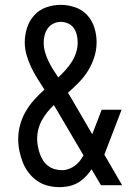

<svg xmlns="http://www.w3.org/2000/svg" viewBox="-20 -763 540 791"><path d="M226 8Q201 8 177 2Q153 -4 133 -18Q113 -32 98 -51.5Q83 -71 74 -94Q65 -117 60 -141Q55 -165 55 -190Q55 -220 63 -249Q71 -278 86 -304Q101 -330 121 -352Q141 -374 163 -394Q148 -417 134 -439.5Q120 -462 108.5 -486Q97 -510 89.5 -536Q82 -562 82 -589Q82 -619 91.5 -648.5Q101 -678 121.5 -700.5Q142 -723 171 -733Q200 -743 230 -743Q260 -743 289.5 -733Q319 -723 339.5 -700.5Q360 -678 369 -648.5Q378 -619 378 -589Q378 -558 368.5 -528Q359 -498 343 -472Q327 -446 305 -423.5Q283 -401 260 -381Q264 -375 267.5 -368.5Q271 -362 275 -356L360 -210L399 -311H481L421 -155Q418 -148 415.5 -140.5Q413 -133 410 -126L483 0H396L357 -66Q341 -40 317 -21Q293 -2 264 4L258 5L251 6Q244 7 238 7.5Q232 8 226 8ZM220 -444Q235 -458 249.5 -474Q264 -490 275.5 -508Q287 -526 293.5 -546.5Q300 -567 300 -588Q300 -603 296.5 -618.5Q293 -634 284 -647Q275 -660 260.5 -666.5Q246 -673 230 -673Q215 -673 200.5 -666Q186 -659 177 -646.5Q168 -634 164 -618.5Q160 -603 160 -587Q160 -568 165.5 -548.5Q171 -529 179.5 -511.5Q188 -494 198.5 -477Q209 -460 220 -444ZM236 -62Q250 -62 263.5 -67Q277 -72 288 -80Q299 -88 308 -99Q317 -110 324 -123L208 -320Q206 -323 204.5 -325.5Q203 -328 202 -330Q187 -316 174.5 -300.5Q162 -285 152.5 -267.5Q143 -250 138 -230.5Q133 -211 133 -191Q133 -175 136 -160Q139 -145 144 -130Q149 -115 157.5 -102Q166 -89 178.5 -79.5Q191 -70 206 -66Q221 -62 236 -62Z"/></svg>

Font: Iosevka www.saffi
Style: Regular
Weight: 400
Monospace: yes
Designer: Belleve Invis
Foundry: Belleve Invis
Version: Version 22.0.2; ttfautohint (v1.8.3)